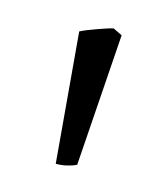

<svg xmlns="http://www.w3.org/2000/svg" viewBox="-62 -774 375 429"><g transform="rotate(15 125.0 -560.0)"><path d="M150.9 -407.2Q147 -405.3 141.4 -403.3Q135.7 -401.4 129.4 -399.9Q123 -398.4 116.5 -397.7Q109.9 -397 104 -397L78.1 -696.3Q83.5 -699.2 93.8 -703.4Q104 -707.5 115 -711.4Q126 -715.3 135.7 -718.5Q145.5 -721.7 150.9 -722.7L171.9 -712.4Z"/></g></svg>

Font: Gentium Kaktovik
Style: Regular
Weight: 400
Designer: J. Victor Gaultney and Annie Olsen
Foundry: SIL International
Version: Version 1.102; 2013; Maintenance release